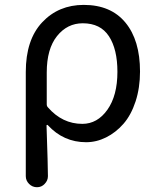

<svg xmlns="http://www.w3.org/2000/svg" viewBox="-20 -575 652 796"><path d="M86.9 155.3V-276.4Q86.9 -410.2 154.8 -482.4Q222.7 -554.7 327.1 -554.7Q439.5 -554.7 500 -481.4Q560.5 -408.2 560.5 -278.3Q560.5 -210.9 542 -154.3Q523.4 -97.7 491.7 -61.5Q460 -25.4 419.9 -5.4Q379.9 14.6 336.9 14.6Q243.2 14.6 177.7 -56.6Q176.8 -57.6 174.8 -57.1Q172.9 -56.6 172.9 -54.7Q178.7 115.2 178.7 155.3Q178.7 173.8 165 187.5Q152.3 201.2 133.3 201.2Q114.3 201.2 100.6 187.5Q86.9 173.8 86.9 155.3ZM321.3 -61.5Q383.8 -61.5 425.3 -120.1Q466.8 -178.7 466.8 -277.3Q466.8 -371.1 431.6 -424.8Q396.5 -478.5 323.2 -478.5Q258.8 -478.5 216.3 -425.3Q173.8 -372.1 173.8 -274.4V-142.6Q173.8 -134.8 178.7 -129.9Q238.3 -61.5 321.3 -61.5Z"/></svg>

Font: Gen Jyuu Gothic Regular
Style: Regular
Weight: 400
Designer: [Source Han Sans]
Ryoko NISHIZUKA  (kana & ideographs); Paul D. Hunt (Latin, Greek & Cyrillic); Wenlong ZHANG  (bopomofo
Version: Version 1.002.20150607